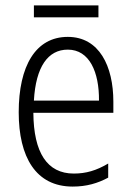

<svg xmlns="http://www.w3.org/2000/svg" viewBox="-20 -771 485 708"><path d="M343 -751H105V-707H343ZM230 -635C111 -635 49 -527 49 -357C49 -192 112 -83 248 -83C299 -83 340 -95 379 -116V-168C335 -142 297 -131 252 -131C154 -131 104 -208 103 -355H398V-396C398 -527 346 -635 230 -635ZM230 -588C310 -588 346 -505 345 -400H105C112 -525 157 -588 230 -588Z"/></svg>

Font: Noto Sans Kannada UI Condensed Light
Style: Regular
Weight: 300
Width: 3
Designer: Jelle Bosma - Monotype Design Team
Foundry: Monotype Imaging Inc.
Version: Version 2.005